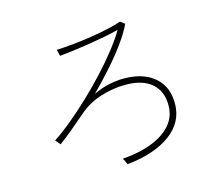

<svg xmlns="http://www.w3.org/2000/svg" viewBox="-105 -884 1210 1036"><g transform="rotate(-15 500.0 -366.0)"><path d="M485 11Q482 3 477.5 -7Q473 -17 468 -24Q562 -31 632 -58Q702 -85 741.5 -130.5Q781 -176 781 -239Q781 -319 730 -362.5Q679 -406 586 -406Q513 -406 443.5 -383.5Q374 -361 324 -317Q279 -278 238.5 -244.5Q198 -211 164 -186L141 -214Q187 -244 241 -288.5Q295 -333 350.5 -385.5Q406 -438 457.5 -493.5Q509 -549 551.5 -603Q594 -657 621 -703Q587 -694 542.5 -685.5Q498 -677 450.5 -669.5Q403 -662 360 -656.5Q317 -651 285 -648L276 -684Q311 -685 363 -690Q415 -695 470 -703.5Q525 -712 572 -722.5Q619 -733 645 -743L669 -724Q648 -679 609 -625Q570 -571 519.5 -514Q469 -457 413 -401Q459 -423 502.5 -432Q546 -441 586 -441Q654 -441 706 -418Q758 -395 787.5 -350.5Q817 -306 817 -239Q817 -136 728.5 -70.5Q640 -5 485 11Z"/></g></svg>

Font: Zen Kaku Gothic New Light
Style: Regular
Weight: 300
Designer: Yoshimichi Ohira
Foundry: Positype
Version: Version 1.002